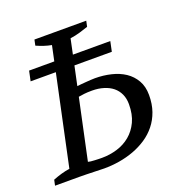

<svg xmlns="http://www.w3.org/2000/svg" viewBox="-128 -770 839 881"><g transform="rotate(-20 292.0 -330.0)"><path d="M62.5 -537.1H185.5L201.2 -611.3Q182.6 -614.7 164.3 -620.8Q146 -627 128.4 -634.8L134.3 -662.6H387.2L381.3 -634.8Q361.8 -627.9 339.1 -621.3Q316.4 -614.7 292 -611.3L276.4 -537.1H459L448.7 -488.3H266.1L246.1 -394.5Q254.9 -395.5 265.9 -396.5Q276.9 -397.5 288.8 -398.4Q300.8 -399.4 312.5 -400.1Q324.2 -400.9 334 -400.9Q375 -400.9 412.6 -391.8Q450.2 -382.8 478.8 -363.8Q507.3 -344.7 524.4 -314.9Q541.5 -285.2 541.5 -243.7Q541.5 -199.7 529.1 -164.3Q516.6 -128.9 494.6 -101.6Q472.7 -74.2 442.9 -54.4Q413.1 -34.7 378.9 -22Q344.7 -9.3 307.6 -3.2Q270.5 2.9 233.4 2.9Q229 2.9 215.3 2.4Q201.7 2 184.3 1.5Q167 1 148.2 0.5Q129.4 0 114.7 0H-6.3L-0.5 -27.3Q20.5 -35.6 41 -41.5Q61.5 -47.4 82 -50.3L175.3 -488.3H52.2ZM302.2 -352.1Q278.8 -352.1 264.2 -350.3Q249.5 -348.6 235.8 -346.2L172.9 -51.3Q177.2 -49.8 186 -48.8Q194.8 -47.9 205.1 -47.4Q215.3 -46.9 225.1 -46.6Q234.9 -46.4 240.2 -46.4Q278.8 -46.4 314.9 -57.4Q351.1 -68.4 378.9 -91.6Q406.7 -114.7 423.6 -150.4Q440.4 -186 440.4 -235.8Q440.4 -263.7 430.4 -285.4Q420.4 -307.1 402.3 -321.8Q384.3 -336.4 358.6 -344.2Q333 -352.1 302.2 -352.1Z"/></g></svg>

Font: PT Astra Serif
Style: Italic
Weight: 400
Italic angle: -16°
Designer: A.Korolkova, I. Chaeva
Foundry: ParaType Ltd
Version: Version 1.001